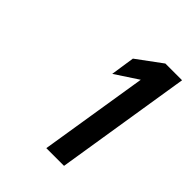

<svg xmlns="http://www.w3.org/2000/svg" viewBox="-133 -871 552 552"><g transform="rotate(45 143.0 -595.0)"><path d="M131 -673 201 -719 148 -388H220L286 -802H218L142 -746Z"/></g></svg>

Font: Charger Sport
Style: DfBdExtObl
Weight: 400
Designer: Jasper
Foundry: Cannot Into Space Fonts
Version: Version 1.1